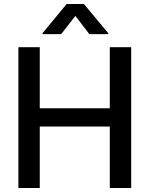

<svg xmlns="http://www.w3.org/2000/svg" viewBox="-20 -944 751 964"><path d="M72.3 -707H179.7V-400.4H531.2V-707H638.7V0H531.2V-308.6H179.7V0H72.3ZM358.4 -864.3 287.1 -772.5H193.4V-777.3L314.5 -923.8H401.4L523.4 -777.3V-772.5H428.7Z"/></svg>

Font: WEMIX Pretendard Medium
Style: Regular
Weight: 500
Designer: Base glyphs from Inter by Rasmus Andersson; Hangeul glyphs from Noto Sans CJK(Source Han Sans) by Jang Soo-young and Kan
Foundry: Kil Hyung-jin
Version: Version 1.000